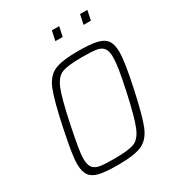

<svg xmlns="http://www.w3.org/2000/svg" viewBox="-207 -1005 1044 1139"><g transform="rotate(-30 315.0 -436.0)"><path d="M57 -117Q57 -152 65.5 -204Q74 -256 92 -344Q128 -515 155 -582Q182 -649 232 -672.5Q282 -696 396 -696Q478 -696 522.5 -686Q567 -676 587 -649Q607 -622 607 -569Q607 -502 573 -344Q537 -175 510 -107.5Q483 -40 432 -16Q381 8 268 8Q185 8 141 -1.5Q97 -11 77 -38Q57 -65 57 -117ZM525 -344Q543 -427 551 -478Q559 -529 559 -561Q559 -604 543.5 -623.5Q528 -643 496 -648Q464 -653 398 -653Q301 -653 261.5 -637.5Q222 -622 197.5 -562Q173 -502 140 -344Q122 -256 113.5 -206.5Q105 -157 105 -126Q105 -83 121 -64Q137 -45 168.5 -40Q200 -35 267 -35Q363 -35 402 -50.5Q441 -66 466 -126.5Q491 -187 525 -344ZM310 -814 324 -880H374L360 -814ZM503 -814 517 -880H567L553 -814Z"/></g></svg>

Font: Saira Semi Condensed ExtraLight
Style: Italic
Weight: 200
Width: 4
Italic angle: -12°
Designer: Hector Gatti with collaboration of the Omnibus-Type team
Foundry: Omnibus-Type
Version: Version 1.001; ttfautohint (v1.8)